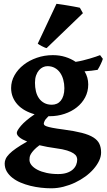

<svg xmlns="http://www.w3.org/2000/svg" viewBox="-20 -762 567 1021"><path d="M322.3 -293Q322.3 -316.9 316.4 -338.4Q310.5 -359.9 299.3 -375.7Q288.1 -391.6 271.2 -400.9Q254.4 -410.2 232.4 -410.2Q220.2 -410.2 208.5 -404.8Q196.8 -399.4 187.3 -388.4Q177.7 -377.4 171.9 -360.8Q166 -344.2 166 -321.8Q166 -297.4 171.1 -276.1Q176.3 -254.9 187.3 -239.3Q198.2 -223.6 215.3 -214.4Q232.4 -205.1 255.9 -205.1Q270 -205.1 282.2 -210.4Q294.4 -215.8 303.2 -226.6Q312 -237.3 317.1 -253.9Q322.3 -270.5 322.3 -293ZM277.3 26.4Q229.5 20 189.9 10.3Q170.9 24.4 160.4 35.9Q149.9 47.4 144.5 56.4Q139.2 65.4 137.9 73.2Q136.7 81.1 136.7 87.9Q136.7 103 147.9 116.7Q159.2 130.4 179.4 140.9Q199.7 151.4 227.8 157.5Q255.9 163.6 289.1 163.6Q316.4 163.6 335.7 157Q355 150.4 367.2 139.4Q379.4 128.4 385 114.5Q390.6 100.6 390.6 86.4Q390.6 78.6 386.7 70.1Q382.8 61.5 370.8 53.5Q358.9 45.4 336.7 38.3Q314.5 31.2 277.3 26.4ZM449.2 -313Q449.2 -275.4 432.9 -244.4Q416.5 -213.4 388.4 -191.2Q360.4 -168.9 323 -156.5Q285.6 -144 243.7 -144H237.8Q220.7 -127.4 216.8 -117.9Q212.9 -108.4 212.9 -105.5Q212.9 -101.6 215.1 -97.9Q217.3 -94.2 227.5 -90.3Q237.8 -86.4 259 -82.3Q280.3 -78.1 318.4 -73.2Q377 -65.4 415.5 -55.4Q454.1 -45.4 476.8 -31Q499.5 -16.6 508.5 2.9Q517.6 22.5 517.6 48.8Q517.6 70.8 506.8 93.3Q496.1 115.7 477.5 137Q459 158.2 433.6 176.8Q408.2 195.3 378.7 209.2Q349.1 223.1 316.9 231.2Q284.7 239.3 252.4 239.3Q226.1 239.3 197.5 236.1Q168.9 232.9 141.4 226.1Q113.8 219.2 89.1 208.7Q64.5 198.2 45.7 183.3Q26.9 168.5 15.9 149.7Q4.9 130.9 4.9 106.9Q4.9 95.2 10.3 83Q15.6 70.8 29.1 56.9Q42.5 43 65.7 26.9Q88.9 10.7 124.5 -9.3Q97.7 -20 83.5 -31.7Q69.3 -43.5 69.3 -55.2Q69.3 -66.9 91.8 -93.5Q114.3 -120.1 164.1 -154.3Q136.2 -162.1 113 -175Q89.8 -188 73.5 -205.8Q57.1 -223.6 48.1 -245.8Q39.1 -268.1 39.1 -293.9Q39.1 -329.6 57.1 -361.6Q75.2 -393.6 105.5 -417.2Q135.7 -440.9 176 -454.8Q216.3 -468.8 261.2 -468.8Q296.9 -468.8 327.4 -459.2Q357.9 -449.7 382.3 -433.1Q401.9 -436 420.9 -440.7Q439.9 -445.3 457 -450.4Q474.1 -455.6 488.3 -460.2Q502.4 -464.8 512.2 -468.8L526.9 -449.2Q525.9 -444.3 522.7 -436.8Q519.5 -429.2 515.6 -420.9Q511.7 -412.6 507.3 -404.5Q502.9 -396.5 499 -390.6Q482.9 -388.2 466.3 -386Q449.7 -383.8 429.7 -382.8Q449.2 -350.6 449.2 -313ZM228 -506.3Q223.6 -506.8 216.8 -509.8Q210 -512.7 202.9 -516.4Q195.8 -520 189.7 -523.7Q183.6 -527.3 180.7 -529.8L280.3 -741.7Q284.2 -741.2 293.7 -740Q303.2 -738.8 315.9 -736.8Q328.6 -734.9 342.8 -732.4Q356.9 -730 369.4 -727.8Q381.8 -725.6 391.6 -723.6Q401.4 -721.7 404.8 -720.7L420.9 -691.9Z"/></svg>

Font: Gentium Book Basic
Style: Bold
Weight: 700
Designer: J. Victor Gaultney and Annie Olsen
Foundry: SIL International
Version: Version 1.102; 2013; Maintenance release